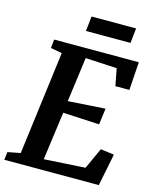

<svg xmlns="http://www.w3.org/2000/svg" viewBox="-138 -1017 893 1106"><g transform="rotate(15 308.5 -463.5)"><path d="M268.1 -927.2H533.7L523.9 -838.4H258.3ZM2 -47.4 77.6 -62 156.7 -679.2 88.9 -691.4 94.2 -743.2H599.1L587.9 -575.2H504.4L484.9 -677.2L297.4 -687L261.7 -420.9L483.4 -435.1L470.7 -338.4L253.9 -349.6L214.8 -62L460 -76.7L517.6 -202.6L598.1 -191.9L559.6 0H-3.9Z"/></g></svg>

Font: Merriweather Bold
Style: Italic
Weight: 700
Italic angle: -7°
Designer: Eben Sorkin ( eben@eyebytes.com )
Foundry: Eben Sorkin ( eben@eyebytes.com )
Version: Version 1.5; ttfautohint (v0.97) -l 13 -r 13 -G 200 -x 24 -f